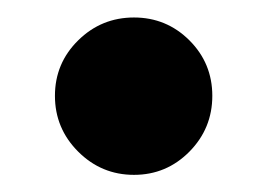

<svg xmlns="http://www.w3.org/2000/svg" viewBox="-20 -192 312 224"><path d="M136.3 12Q98.3 12 71.2 -15.1Q44.1 -42.2 44.1 -80.2Q44.1 -118.2 71.2 -144.9Q98.3 -171.6 136.3 -171.6Q174.2 -171.6 201 -144.9Q227.7 -118.2 227.7 -80.2Q227.7 -42.2 201 -15.1Q174.2 12 136.3 12Z"/></svg>

Font: Atkinson Hyperlegible Next
Style: Regular
Weight: 400
Designer: Elliott Scott, Megan Eiswerth, Linus Boman, Theodore Petrosky, Letters from Sweden
Foundry: Applied Design Works, Letters from Sweden
Version: Version 2.001